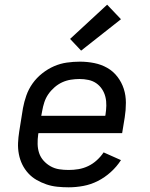

<svg xmlns="http://www.w3.org/2000/svg" viewBox="-20 -791 640 819"><path d="M273 8Q248 8 224 5.5Q200 3 178 -4.5Q156 -12 136 -23.5Q116 -35 100.5 -52Q85 -69 75 -89.5Q65 -110 60.5 -133.5Q56 -157 57 -181Q58 -205 62 -230L78 -330Q83 -357 92.5 -384Q102 -411 119 -435Q136 -459 160 -478Q184 -497 210.5 -508.5Q237 -520 265 -524Q293 -528 321 -528Q352 -528 382 -522Q412 -516 437.5 -501.5Q463 -487 481 -463.5Q499 -440 508 -412Q517 -384 517 -352.5Q517 -321 512 -290L501 -223H144L143 -218Q140 -197 140.5 -176.5Q141 -156 147 -138Q153 -120 166 -105.5Q179 -91 196 -81.5Q213 -72 232.5 -69Q252 -66 273 -66Q294 -66 315 -69.5Q336 -73 356 -82.5Q376 -92 393 -107.5Q410 -123 422 -141L496 -108Q478 -80 452.5 -57Q427 -34 397.5 -19Q368 -4 336 2Q304 8 273 8ZM156 -297H429L430 -302Q433 -321 433.5 -340.5Q434 -360 429.5 -378Q425 -396 415 -411Q405 -426 390.5 -436Q376 -446 357.5 -450Q339 -454 319 -454Q301 -454 282 -451Q263 -448 245.5 -440Q228 -432 212.5 -418.5Q197 -405 186 -389Q175 -373 169 -354.5Q163 -336 160 -318ZM326 -575 279 -625 437 -771 496 -709Z"/></svg>

Font: Zed Sans Extended
Style: Italic
Weight: 400
Width: 7
Italic angle: -9°
Designer: Belleve Invis
Foundry: Belleve Invis
Version: Version 1.0.0; ttfautohint (v1.8.4)